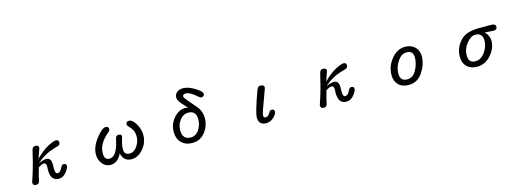

<svg xmlns="http://www.w3.org/2000/svg" viewBox="-2 -1640 7003 2579"><g transform="rotate(-15 3500.0 -350.0)"><path d="M234.4 -14.6Q234.4 -30.3 244.1 -53.7Q298.8 -213.9 333 -366.2Q353.5 -458 363.3 -470.7Q377 -487.3 402.3 -487.3Q447.3 -487.3 447.3 -451.2L443.4 -434.6L399.4 -309.6Q490.2 -400.4 572.3 -445.3Q653.3 -487.3 688.5 -487.3Q725.6 -487.3 725.6 -448.2Q725.6 -423.8 708 -412.1Q697.3 -404.3 636.7 -388.7Q496.1 -346.7 386.7 -248Q454.1 -279.3 497.1 -279.3Q565.4 -279.3 565.4 -188.5L564.5 -149.4V-121.1Q564.5 -54.7 598.6 -54.7Q635.7 -54.7 665 -118.2Q681.6 -152.3 704.1 -152.3Q743.2 -152.3 743.2 -116.2Q743.2 -88.9 700.2 -34.2Q656.2 21.5 595.7 21.5Q482.4 21.5 482.4 -127.9L484.4 -183.6Q484.4 -228.5 447.3 -228.5Q423.8 -228.5 373 -196.3Q345.7 -105.5 329.1 -22.5Q320.3 21.5 282.2 21.5Q234.4 21.5 234.4 -14.6Z M1201.2 -35.2Q1158.2 -89.8 1158.2 -161.1Q1158.2 -267.6 1244.1 -378.9Q1329.1 -487.3 1377.9 -487.3Q1419.9 -487.3 1419.9 -448.2Q1419.9 -428.7 1392.6 -406.2Q1251 -288.1 1251 -156.2Q1251 -62.5 1322.3 -62.5Q1425.8 -62.5 1472.7 -293.9Q1481.4 -341.8 1517.6 -341.8Q1560.5 -341.8 1560.5 -309.6L1555.7 -288.1Q1526.4 -200.2 1526.4 -139.6Q1526.4 -59.6 1601.6 -59.6Q1663.1 -59.6 1706.1 -123Q1750 -186.5 1750 -259.8Q1750 -342.8 1688.5 -404.3Q1661.1 -430.7 1661.1 -447.3Q1661.1 -487.3 1705.1 -487.3Q1750 -487.3 1795.9 -412.1Q1841.8 -335 1841.8 -256.8Q1841.8 -144.5 1769.5 -62.5Q1698.2 21.5 1606.4 21.5Q1498 21.5 1470.7 -96.7Q1418 21.5 1313.5 21.5Q1244.1 21.5 1201.2 -35.2Z M2301.8 -36.1Q2246.1 -89.8 2246.1 -186.5Q2246.1 -294.9 2317.4 -376Q2389.6 -458 2479.5 -458Q2496.1 -458 2518.6 -449.2L2469.7 -503.9Q2398.4 -575.2 2398.4 -626Q2398.4 -667 2431.6 -694.3Q2464.8 -721.7 2518.6 -721.7Q2588.9 -721.7 2678.7 -667Q2768.6 -611.3 2768.6 -580.1Q2768.6 -539.1 2726.6 -539.1Q2709 -539.1 2685.5 -561.5Q2592.8 -644.5 2536.1 -644.5Q2513.7 -644.5 2502.9 -636.7Q2492.2 -628.9 2492.2 -612.3Q2492.2 -592.8 2572.3 -503.9Q2652.3 -415 2669.9 -379.9Q2698.2 -326.2 2698.2 -259.8Q2698.2 -149.4 2630.9 -64.5Q2562.5 21.5 2451.2 21.5Q2357.4 21.5 2301.8 -36.1ZM2566.4 -122.1Q2609.4 -186.5 2609.4 -266.6Q2609.4 -386.7 2500 -386.7Q2430.7 -386.7 2383.8 -325.2Q2335.9 -265.6 2335.9 -184.6Q2335.9 -55.7 2447.3 -55.7Q2521.5 -55.7 2566.4 -122.1Z M3374 -85Q3374 -128.9 3424.8 -285.2Q3475.6 -443.4 3495.1 -470.7Q3508.8 -487.3 3531.2 -487.3Q3583 -487.3 3583 -446.3Q3583 -438.5 3543.9 -335Q3510.7 -250 3483.4 -169.9Q3461.9 -103.5 3461.9 -88.9Q3461.9 -56.6 3494.1 -56.6Q3529.3 -56.6 3559.6 -114.3Q3569.3 -133.8 3594.7 -133.8Q3630.9 -133.8 3630.9 -100.6Q3630.9 -66.4 3585 -22.5Q3540 21.5 3478.5 21.5Q3374 21.5 3374 -85Z M4234.4 -14.6Q4234.4 -30.3 4244.1 -53.7Q4298.8 -213.9 4333 -366.2Q4353.5 -458 4363.3 -470.7Q4377 -487.3 4402.3 -487.3Q4447.3 -487.3 4447.3 -451.2L4443.4 -434.6L4399.4 -309.6Q4490.2 -400.4 4572.3 -445.3Q4653.3 -487.3 4688.5 -487.3Q4725.6 -487.3 4725.6 -448.2Q4725.6 -423.8 4708 -412.1Q4697.3 -404.3 4636.7 -388.7Q4496.1 -346.7 4386.7 -248Q4454.1 -279.3 4497.1 -279.3Q4565.4 -279.3 4565.4 -188.5L4564.5 -149.4V-121.1Q4564.5 -54.7 4598.6 -54.7Q4635.7 -54.7 4665 -118.2Q4681.6 -152.3 4704.1 -152.3Q4743.2 -152.3 4743.2 -116.2Q4743.2 -88.9 4700.2 -34.2Q4656.2 21.5 4595.7 21.5Q4482.4 21.5 4482.4 -127.9L4484.4 -183.6Q4484.4 -228.5 4447.3 -228.5Q4423.8 -228.5 4373 -196.3Q4345.7 -105.5 4329.1 -22.5Q4320.3 21.5 4282.2 21.5Q4234.4 21.5 4234.4 -14.6Z M5318.4 -32.2Q5269.5 -84 5269.5 -165Q5269.5 -287.1 5350.6 -387.7Q5432.6 -487.3 5541 -487.3Q5627 -487.3 5677.7 -437.5Q5728.5 -386.7 5728.5 -307.6Q5728.5 -195.3 5657.2 -87.9Q5584 21.5 5461.9 21.5Q5369.1 21.5 5318.4 -32.2ZM5587.9 -142.6Q5634.8 -227.5 5634.8 -317.4Q5634.8 -410.2 5541 -410.2Q5468.8 -410.2 5416 -328.1Q5363.3 -248 5363.3 -160.2Q5363.3 -56.6 5461.9 -56.6Q5541 -56.6 5587.9 -142.6Z M6271.5 -28.3Q6219.7 -78.1 6219.7 -166Q6219.7 -300.8 6319.3 -397.5Q6396.5 -471.7 6565.4 -472.7H6736.3Q6798.8 -472.7 6798.8 -431.6Q6798.8 -387.7 6752.9 -387.7L6626 -395.5Q6686.5 -339.8 6686.5 -265.6Q6686.5 -162.1 6606.4 -70.3Q6525.4 22.5 6411.1 22.5Q6324.2 22.5 6271.5 -28.3ZM6541 -131.8Q6596.7 -210 6596.7 -290Q6596.7 -399.4 6495.1 -399.4Q6432.6 -399.4 6374 -325.2Q6313.5 -252.9 6313.5 -159.2Q6313.5 -54.7 6409.2 -54.7Q6485.4 -54.7 6541 -131.8Z"/></g></svg>

Font: KTXP_ComRound
Style: Medium
Weight: 500
Version: Version 1.01;May 16, 2022;FontCreator 13.0.0.2683 64-bit